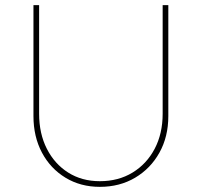

<svg xmlns="http://www.w3.org/2000/svg" viewBox="-20 -720 784 746"><path d="M368 6Q293 6 234.5 -29.5Q176 -65 143 -127Q110 -189 110 -269V-700H132V-278Q132 -201 162 -142Q192 -83 245 -49.5Q298 -16 368 -16Q440 -16 495 -49.5Q550 -83 581 -142Q612 -201 612 -278V-700H634V-269Q634 -189 599.5 -127Q565 -65 505 -29.5Q445 6 368 6Z"/></svg>

Font: Lexend Deca Thin
Style: Regular
Weight: 250
Designer: Bonnie Shaver-Troup, Thomas Jockin
Foundry: Lexend
Version: Version 1.007